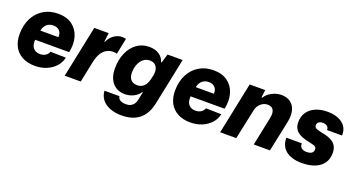

<svg xmlns="http://www.w3.org/2000/svg" viewBox="-48 -1129 3460 1884"><g transform="rotate(20 1681.5 -187.0)"><path d="M275 10Q196 10 140 -21Q84 -52 56 -107.5Q28 -163 29 -237Q30 -329 66 -399.5Q102 -470 167 -510Q232 -550 319 -550Q408 -550 465.5 -508Q523 -466 544.5 -394Q566 -322 547 -232H192Q189 -194 199 -168.5Q209 -143 231 -129.5Q253 -116 283 -116Q318 -116 341.5 -132Q365 -148 374 -173L535 -170Q523 -115 486 -75Q449 -35 395 -12.5Q341 10 275 10ZM207 -326 199 -334H404L396 -324Q401 -355 392 -377.5Q383 -400 363 -412.5Q343 -425 313 -425Q284 -425 262 -413Q240 -401 226 -379Q212 -357 207 -326Z M585 0 697 -540H848L836 -447H842Q863 -496 903 -523Q943 -550 985 -550Q997 -550 1007.5 -548.5Q1018 -547 1026 -545L992 -376Q986 -380 975 -381.5Q964 -383 952 -383Q919 -383 889 -368Q859 -353 835.5 -318.5Q812 -284 799 -225L752 0Z M1239 176Q1172 176 1119 155.5Q1066 135 1035.5 96.5Q1005 58 1002 5H1158Q1160 23 1171 34.5Q1182 46 1200.5 52Q1219 58 1243 58Q1273 58 1293.5 47.5Q1314 37 1326.5 18.5Q1339 0 1344 -26L1361 -109H1355Q1333 -74 1291 -52.5Q1249 -31 1200 -31Q1158 -31 1125.5 -45.5Q1093 -60 1070 -87Q1047 -114 1035 -152Q1023 -190 1023 -237Q1023 -326 1053.5 -397Q1084 -468 1140 -509Q1196 -550 1270 -550Q1333 -550 1374.5 -521.5Q1416 -493 1428 -447H1434L1462 -540H1620L1517 -44Q1503 22 1469.5 71.5Q1436 121 1379.5 148.5Q1323 176 1239 176ZM1282 -155Q1313 -155 1335 -168Q1357 -181 1371 -204Q1385 -227 1392 -258L1402 -302Q1409 -342 1400.5 -369.5Q1392 -397 1371.5 -411.5Q1351 -426 1320 -426Q1282 -426 1254 -403.5Q1226 -381 1210 -342Q1194 -303 1194 -254Q1194 -221 1205 -199Q1216 -177 1236 -166Q1256 -155 1282 -155Z M1898 10Q1819 10 1763 -21Q1707 -52 1679 -107.5Q1651 -163 1652 -237Q1653 -329 1689 -399.5Q1725 -470 1790 -510Q1855 -550 1942 -550Q2031 -550 2088.5 -508Q2146 -466 2167.5 -394Q2189 -322 2170 -232H1815Q1812 -194 1822 -168.5Q1832 -143 1854 -129.5Q1876 -116 1906 -116Q1941 -116 1964.5 -132Q1988 -148 1997 -173L2158 -170Q2146 -115 2109 -75Q2072 -35 2018 -12.5Q1964 10 1898 10ZM1830 -326 1822 -334H2027L2019 -324Q2024 -355 2015 -377.5Q2006 -400 1986 -412.5Q1966 -425 1936 -425Q1907 -425 1885 -413Q1863 -401 1849 -379Q1835 -357 1830 -326Z M2208 0 2320 -540H2482L2472 -460H2480Q2505 -501 2552.5 -525.5Q2600 -550 2650 -550Q2684 -550 2715.5 -538Q2747 -526 2770 -498Q2793 -470 2800.5 -423.5Q2808 -377 2793 -308L2728 0H2559L2619 -291Q2628 -331 2624 -358Q2620 -385 2602.5 -399.5Q2585 -414 2554 -414Q2528 -414 2504.5 -401Q2481 -388 2464.5 -365Q2448 -342 2442 -310L2376 0Z M3061 10Q3006 10 2963.5 -3Q2921 -16 2892.5 -40Q2864 -64 2850 -97.5Q2836 -131 2837 -172H2998Q2997 -151 3005 -137Q3013 -123 3029.5 -115.5Q3046 -108 3069 -108Q3104 -108 3122.5 -121Q3141 -134 3141 -161Q3141 -175 3134 -183Q3127 -191 3110.5 -196Q3094 -201 3067 -207Q3005 -219 2967 -238Q2929 -257 2911.5 -286Q2894 -315 2894 -356Q2894 -416 2923.5 -459.5Q2953 -503 3006.5 -526.5Q3060 -550 3132 -550Q3197 -550 3245.5 -529.5Q3294 -509 3319.5 -471.5Q3345 -434 3343 -379H3186Q3187 -396 3179.5 -407.5Q3172 -419 3158.5 -425.5Q3145 -432 3126 -432Q3099 -432 3082.5 -420Q3066 -408 3066 -385Q3066 -372 3074.5 -363Q3083 -354 3102 -348.5Q3121 -343 3153 -336Q3209 -326 3245 -307.5Q3281 -289 3298.5 -259Q3316 -229 3316 -185Q3316 -123 3285.5 -79.5Q3255 -36 3198 -13Q3141 10 3061 10Z"/></g></svg>

Font: Mona Sans ExtraLight ExtraBold
Style: Italic
Weight: 800
Italic angle: -11.6951°
Version: Version 2.000